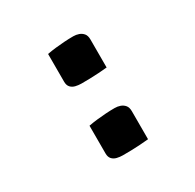

<svg xmlns="http://www.w3.org/2000/svg" viewBox="-127 -689 854 839"><g transform="rotate(-30 300.0 -269.5)"><path d="M396 -358Q375 -356 353 -354.5Q331 -353 309 -352.5Q287 -352 266 -352Q251 -352 236.5 -355.5Q222 -359 213 -369Q204 -379 204 -397V-537Q225 -541 247.5 -543.5Q270 -546 292.5 -547.5Q315 -549 338 -549Q352 -549 365 -544.5Q378 -540 387 -529.5Q396 -519 396 -499ZM396 4Q375 6 353 7.5Q331 9 309 9.5Q287 10 266 10Q251 10 236.5 6.5Q222 3 213 -7Q204 -17 204 -35V-175Q225 -179 247.5 -181.5Q270 -184 292.5 -185.5Q315 -187 338 -187Q352 -187 365 -182.5Q378 -178 387 -167.5Q396 -157 396 -137Z"/></g></svg>

Font: Rec Mono Semicasual
Style: Bold
Weight: 700
Version: Version 1.085; ttfautohint (v1.8.4.7-5d5b)